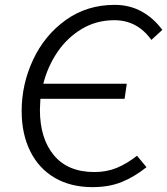

<svg xmlns="http://www.w3.org/2000/svg" viewBox="-20 -756 687 789"><path d="M69 -300Q69 -410 116 -510.5Q163 -611 250 -673.5Q337 -736 451 -736Q513 -736 562.5 -708.5Q612 -681 647 -633L602 -592Q544 -673 450 -673Q376 -673 316 -637Q256 -601 216 -542Q176 -483 158 -412H501L492 -350H146L144 -305Q144 -187 201.5 -118Q259 -49 368 -49Q418 -49 459.5 -66Q501 -83 543 -116L582 -69Q532 -29 480 -8Q428 13 360 13Q271 13 205.5 -25Q140 -63 104.5 -134Q69 -205 69 -300Z"/></svg>

Font: Nebula Sans Book
Style: Regular
Weight: 400
Italic angle: -9°
Designer: Paul D. Hunt for Adobe (as Source Sans)
Foundry: Nebula Entertainment & Broadcasting LLC
Version: Version 1.010